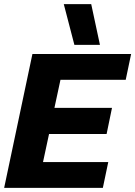

<svg xmlns="http://www.w3.org/2000/svg" viewBox="-25 -904 651 924"><path d="M333 -688 282 -884H414L456 -688ZM-5 0 131 -644H606L580 -520H266L237 -385H514L488 -259H211L182 -124H496L470 0Z"/></svg>

Font: Kanit SemiBold
Style: Italic
Weight: 600
Italic angle: -12°
Designer: Katatrad Team
Foundry: CadsonDemak
Version: Version 2.000; ttfautohint (v1.8.3)